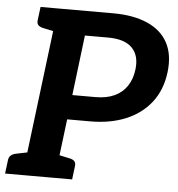

<svg xmlns="http://www.w3.org/2000/svg" viewBox="-58 -773 761 822"><g transform="rotate(5 322.5 -362.0)"><path d="M68.9 0 158 -723.8H396.1Q482.2 -723.8 542.4 -697.5Q602.6 -671.3 630.5 -619.8Q658.3 -568.3 649.2 -492.7Q639.6 -415.2 598 -362.2Q556.5 -309.2 490.1 -281.8Q423.6 -254.3 338.2 -254.3H238.6L207.3 0ZM251.6 -359.8H351.2Q399.1 -359.8 433 -375.7Q467 -391.7 486.6 -421.5Q506.3 -451.3 511.2 -492.7Q518.6 -552.2 486.3 -585.3Q454 -618.4 382.7 -618.4H283ZM-6 0 1.3 -58.1Q2.9 -71.6 11.4 -78.8Q19.8 -86.1 34.1 -88.8L92.9 -100.8L93.2 0ZM182.3 -723.8 156.8 -623.1 100.8 -635.1Q87.7 -638.2 81 -645.2Q74.3 -652.2 75.9 -665.7L83.2 -723.8ZM183 0 208.1 -100.8 264 -88.8Q277.6 -86.1 284.3 -78.8Q291 -71.6 289.4 -58.1L282.2 0Z"/></g></svg>

Font: Aleo
Style: Italic
Weight: 400
Italic angle: -7°
Designer: Alessio Laiso
Foundry: Alessio Laiso
Version: Version 2.001;gftools[0.9.29]